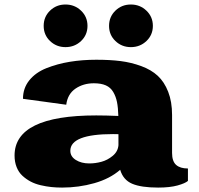

<svg xmlns="http://www.w3.org/2000/svg" viewBox="-20 -830 901 869"><path d="M572.3 -616.7Q531.2 -616.7 502.4 -644.3Q473.6 -671.9 473.6 -712.9Q473.6 -753.9 502.2 -781.7Q530.8 -809.6 572.3 -809.6Q613.8 -809.6 642.8 -781.7Q671.9 -753.9 671.9 -712.9Q671.9 -671.9 642.8 -644.3Q613.8 -616.7 572.3 -616.7ZM276.4 -616.7Q235.4 -616.7 206.5 -644.3Q177.7 -671.9 177.7 -712.9Q177.7 -753.9 206.3 -781.7Q234.9 -809.6 276.4 -809.6Q317.9 -809.6 346.9 -781.7Q376 -753.9 376 -712.9Q376 -671.9 346.9 -644.3Q317.9 -616.7 276.4 -616.7ZM45.9 -126Q45.9 -307.6 415.5 -307.6Q458.5 -307.6 515.6 -305.2Q514.6 -342.8 509.5 -368.2Q504.4 -393.6 492.4 -413.8Q480.5 -434.1 459 -443.6Q437.5 -453.1 404.8 -453.1Q357.4 -453.1 321.8 -429Q286.1 -404.8 279.8 -356L84 -382.8Q84 -430.7 112.5 -466.3Q141.1 -502 190.2 -521.5Q239.3 -541 295.7 -550.3Q352.1 -559.6 416 -559.6Q478 -559.6 526.1 -553.5Q574.2 -547.4 619.4 -530.8Q664.6 -514.2 694.1 -486.8Q723.6 -459.5 741.2 -414.6Q758.8 -369.6 758.8 -309.6V-137.7Q758.8 -100.1 777.1 -83.7Q795.4 -67.4 830.6 -67.4V-11.2Q818.8 -0.5 783.9 9.3Q749 19 695.8 19Q619.1 19 578.4 1.7Q537.6 -15.6 523.9 -61.5Q477.5 -21 407 -1Q336.4 19 261.2 19Q235.8 19 212.6 16.6Q189.5 14.2 164.1 8.3Q138.7 2.4 118.2 -8.5Q97.7 -19.5 81.1 -34.9Q64.5 -50.3 55.2 -73.7Q45.9 -97.2 45.9 -126ZM298.3 -147.5Q298.3 -121.6 323.2 -106Q348.1 -90.3 384.3 -90.3Q411.6 -90.3 439 -97.7Q466.3 -105 490 -124.5Q513.7 -144 516.1 -172.9V-222.7Q507.3 -223.1 491.7 -223.1Q298.3 -223.1 298.3 -147.5Z"/></svg>

Font: Goblin
Style: Regular
Weight: 400
Designer: Riccardo De Franceschi
Foundry: Sorkin Type Co.
Version: Version 1.001